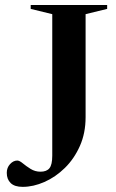

<svg xmlns="http://www.w3.org/2000/svg" viewBox="-20 -735 464 766"><path d="M321.5 -267.5Q321.5 -204 298.8 -152.8Q276 -101.5 238.8 -65Q201.5 -28.5 157.2 -9Q113 10.5 70.5 10.5Q38 10.5 22.5 -4.8Q7 -20 7 -45.5Q7 -66 20 -80.2Q33 -94.5 49 -94.5Q57.5 -94.5 70.8 -83.5Q84 -72.5 102 -61.2Q120 -50 141.5 -50Q166 -50 177.2 -63.8Q188.5 -77.5 188.5 -114V-678.5L102.5 -699.5V-715H407.5V-699.5L321.5 -678.5Z"/></svg>

Font: Newsreader 72pt Medium
Style: Regular
Weight: 500
Designer: Hugues Gentile
Foundry: Production Type
Version: Version 1.003; ttfautohint (v1.8.3)